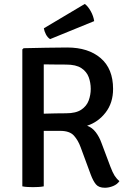

<svg xmlns="http://www.w3.org/2000/svg" viewBox="-20 -922 640 950"><path d="M539.5 -482Q539.5 -413 502.5 -365.2Q465.5 -317.5 411 -300Q436 -291 453.8 -267.8Q471.5 -244.5 482 -215L526 -98Q537 -68.5 547.2 -52.5Q557.5 -36.5 571 -26Q560.5 -10 539.8 -1.5Q519 7 499 7Q469 7 455 -9.5Q441 -26 429 -58L379 -193.5Q366.5 -228 345.5 -251.2Q324.5 -274.5 278 -274.5H196.5V0Q184 2.5 169.8 3.2Q155.5 4 143 4Q131.5 4 116.8 3.2Q102 2.5 90.5 0V-677.5L97 -683.5Q153.5 -684.5 207.5 -685.8Q261.5 -687 312.5 -687Q416.5 -687 478 -634.5Q539.5 -582 539.5 -482ZM196.5 -603.5V-359.5Q225.5 -360.5 256 -361Q286.5 -361.5 307 -361.5Q356 -361.5 382.5 -379.5Q409 -397.5 419 -425.2Q429 -453 429 -482Q429 -512.5 419 -540Q409 -567.5 382.5 -585Q356 -602.5 307 -602.5Q285.5 -602.5 253.8 -602.8Q222 -603 196.5 -603.5ZM399.5 -902.5Q415 -891.5 428.8 -867Q442.5 -842.5 446 -817.5L228 -728.5Q215.5 -736 207.2 -752Q199 -768 197 -782Z"/></svg>

Font: Signika SC
Style: Regular
Weight: 400
Designer: Anna Giedryś
Foundry: Anna Giedryś
Version: Version 2.000; ttfautohint (v1.8.3) -l 8 -r 50 -G 200 -x 9 -